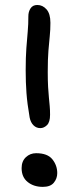

<svg xmlns="http://www.w3.org/2000/svg" viewBox="-20 -733 314 764"><path d="M140.4 -223.2Q124.6 -223.2 113.3 -234.4Q102 -245.6 98 -265.2Q88.4 -320.8 85.3 -363.3Q82.2 -405.8 82.2 -453Q82.2 -505.4 84.9 -541.4Q87.6 -577.4 90.3 -607.2Q93 -637 92.8 -667.8Q92.6 -685.8 101.4 -699.5Q110.2 -713.2 128.4 -713.2Q149.8 -713.2 165.2 -695.7Q180.6 -678.2 180.6 -642.4Q180.6 -614.4 178 -589.3Q175.4 -564.2 172.7 -531.4Q170 -498.6 170 -447Q170 -411.2 171.4 -386.9Q172.8 -362.6 174.6 -344.7Q176.4 -326.8 177.8 -311.1Q179.2 -295.4 179.2 -276.4Q179.2 -247 167 -235.1Q154.8 -223.2 140.4 -223.2ZM150.4 10.6Q114.2 10.6 90.1 -8.8Q66 -28.2 66 -64Q66 -91.4 82.9 -107.4Q99.8 -123.4 123.8 -123.4Q169 -123.4 188.4 -99.1Q207.8 -74.8 207.8 -44.2Q207.8 -22.6 194.2 -6Q180.6 10.6 150.4 10.6Z"/></svg>

Font: Shantell Sans Light
Style: Regular
Weight: 300
Designer: Stephen Nixon, Anya Danilova, Shantell Martin
Foundry: Arrow Type
Version: Version 1.011;[c5ecc13dd]